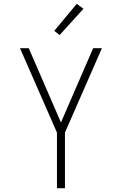

<svg xmlns="http://www.w3.org/2000/svg" viewBox="-20 -988 640 1008"><path d="M279 0V-292L85 -735H131L300 -345L469 -735H515L321 -292V0ZM293 -804 265 -826 383 -968 418 -942Z"/></svg>

Font: Iosevka Extralight Extended
Style: Regular
Weight: 200
Width: 7
Monospace: yes
Designer: Belleve Invis
Foundry: Belleve Invis
Version: Version 32.5.0; ttfautohint (v1.8.4)